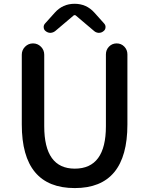

<svg xmlns="http://www.w3.org/2000/svg" viewBox="-20 -961 772 994"><path d="M367.2 12.7Q92.8 12.7 92.8 -316.4V-677.7Q92.8 -702.1 109.9 -719.2Q127 -736.3 150.9 -736.3Q174.8 -736.3 191.9 -719.2Q209 -702.1 209 -677.7V-307.6Q209 -87.9 367.2 -87.9Q528.3 -87.9 528.3 -307.6V-679.7Q528.3 -703.1 544.4 -719.7Q560.5 -736.3 584 -736.3Q607.4 -736.3 623.5 -719.7Q639.6 -703.1 639.6 -679.7V-316.4Q639.6 12.7 367.2 12.7ZM217.8 -798.8Q206.1 -806.6 206.1 -821.3Q206.1 -831.1 212.9 -838.9L263.7 -895.5Q304.7 -941.4 366.2 -941.4Q427.7 -941.4 468.8 -895.5L519.5 -838.9Q526.4 -831.1 526.4 -821.3Q526.4 -806.6 514.6 -798.8Q504.9 -791 492.2 -791Q491.2 -791 490.2 -791Q476.6 -792 466.8 -800.8L371.1 -881.8Q369.1 -882.8 366.7 -882.8Q364.3 -882.8 362.3 -881.8L266.6 -800.8Q255.9 -792 242.2 -791Q241.2 -791 240.2 -791Q228.5 -791 217.8 -798.8Z"/></svg>

Font: Gen Jyuu GothicX Medium
Style: Regular
Weight: 500
Designer: Ryoko NISHIZUKA (kana &amp; ideographs); Paul D. Hunt (Latin, Greek &amp; Cyrillic); Wenlong ZHANG (bopomofo); Sandoll C
Version: Version 1.058.20140828